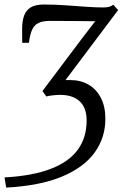

<svg xmlns="http://www.w3.org/2000/svg" viewBox="-28 -587 552 850"><path d="M-0.5 243.5 -8 198.5Q117 191.5 197.5 160.2Q278 129 316.8 75.2Q355.5 21.5 355.5 -53.5Q355.5 -110 324.8 -138.5Q294 -167 238 -167Q223.5 -167 206 -165Q188.5 -163 177 -160L160 -184L332.5 -413.5L393.5 -493Q356.5 -493.5 319.5 -493.8Q282.5 -494 250 -494.2Q217.5 -494.5 193 -494.5Q161 -494.5 142.2 -485.2Q123.5 -476 114 -455Q104.5 -434 100 -397.5H70.5Q70.5 -405 70.2 -413.8Q70 -422.5 70 -433.5Q70 -444.5 70 -459Q70 -493 78.5 -517.2Q87 -541.5 108 -554.2Q129 -567 166 -567Q210.5 -567 258.8 -563.8Q307 -560.5 351 -557.2Q395 -554 427 -554Q444.5 -554 454.2 -556.5Q464 -559 473.5 -566L495 -542.5L262 -232.5Q267 -232.5 272.2 -232.5Q277.5 -232.5 283.5 -232.5Q329.5 -232.5 364.5 -212Q399.5 -191.5 419 -153Q438.5 -114.5 438.5 -61Q438.5 22.5 390.8 88.5Q343 154.5 245.8 195Q148.5 235.5 -0.5 243.5Z"/></svg>

Font: Merriweather Light 18pt Light
Style: Italic
Weight: 300
Italic angle: -7.8°
Version: Version 2.101